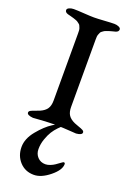

<svg xmlns="http://www.w3.org/2000/svg" viewBox="-163 -649 666 980"><g transform="rotate(20 169.5 -158.5)"><path d="M156 274Q109 274 79 241.5Q49 209 49 161Q49 116 85.5 71.5Q122 27 158 4L194 -18H220Q217 -16 211 -11Q205 -6 190 9.5Q175 25 164 42.5Q153 60 143.5 87Q134 114 134 142Q134 168 150.5 185.5Q167 203 193 203Q205 203 219 197.5Q233 192 243 185Q253 178 262.5 171Q272 164 274 163Q278 160 282 161.5Q286 163 286 169Q286 201 241 237.5Q196 274 156 274ZM280 -591Q293 -591 304 -586Q315 -581 315 -573Q315 -561 300 -556Q295 -555 282.5 -551.5Q270 -548 266.5 -547Q263 -546 253.5 -542.5Q244 -539 241.5 -537Q239 -535 233 -531Q227 -527 225.5 -523Q224 -519 221 -512.5Q218 -506 217.5 -498.5Q217 -491 217 -482V-117Q217 -89 228 -72.5Q239 -56 264 -45Q270 -42 286.5 -36.5Q303 -31 311 -26.5Q319 -22 319 -15Q319 -1 287 2Q285 2 264.5 0.5Q244 -1 215.5 -2.5Q187 -4 166 -4Q145 -4 118.5 -2.5Q92 -1 73.5 0.5Q55 2 53 2Q20 -1 20 -15Q20 -22 28 -26.5Q36 -31 52.5 -36.5Q69 -42 75 -45Q100 -56 111 -72.5Q122 -89 122 -117V-482Q122 -491 121.5 -498.5Q121 -506 118 -512.5Q115 -519 113.5 -523Q112 -527 106 -531Q100 -535 98 -537Q96 -539 86.5 -542.5Q77 -546 73.5 -547Q70 -548 57.5 -551.5Q45 -555 40 -556Q24 -561 24 -573Q24 -581 35 -586Q46 -591 59 -591Q79 -591 115.5 -588.5Q152 -586 170 -586Q188 -586 225.5 -588.5Q263 -591 280 -591Z"/></g></svg>

Font: EB Garamond 08
Style: Regular
Weight: 400
Version: Version 0.016 ; ttfautohint (v1.5)